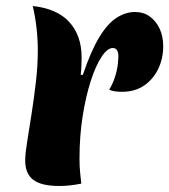

<svg xmlns="http://www.w3.org/2000/svg" viewBox="-20 -618 564 640"><path d="M256 -368Q283 -448 311 -494Q339 -540 369 -559Q399 -578 430 -578Q459 -578 480 -562.5Q501 -547 512.5 -521.5Q524 -496 524 -464Q524 -423 507.5 -388.5Q491 -354 460.5 -333Q430 -312 387 -312Q374 -312 363.5 -313.5Q353 -315 344 -319Q357 -340 365 -367Q373 -394 374 -419Q376 -438 371.5 -448Q367 -458 356 -458Q338 -458 318.5 -428.5Q299 -399 282.5 -348Q266 -297 255.5 -230.5Q245 -164 245 -90Q245 -64 247 -43.5Q249 -23 251 -6Q231 -2 213 0Q195 2 178 2Q118 2 91 -18.5Q64 -39 64 -83Q64 -105 70.5 -145.5Q77 -186 85 -237Q93 -288 99.5 -343.5Q106 -399 106 -450Q106 -489 101.5 -527Q97 -565 89 -598Q171 -589 211.5 -544Q252 -499 252 -427Q252 -416 251.5 -401Q251 -386 249 -369Z"/></svg>

Font: Merienda ExtraBold
Style: Regular
Weight: 800
Designer: Eduardo Rodriguez Tunni
Foundry: Eduardo Rodriguez Tunni
Version: Version 2.001